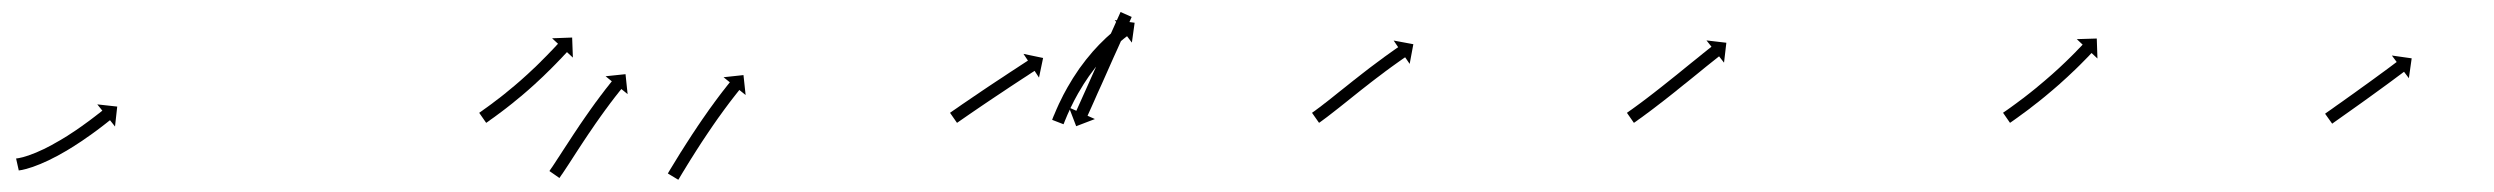

<svg xmlns="http://www.w3.org/2000/svg" viewBox="-20 -282 4078 314"><path d="M8.2 -23C7.5 -23 6.9 -22.9 6.3 -22.8L10.7 -3.2C10.9 -3.3 10.1 -3.1 10.2 -3.1C10.2 -3.1 10.3 -3.1 10.4 -3.1C10.4 -3.1 10.5 -3.2 10.5 -3.2C12.2 -3.4 13.8 -3.7 15.4 -4C15.4 -4 15.5 -4 15.5 -4C15.6 -4 15.7 -4 15.7 -4C18.3 -4.6 20.9 -5.2 23.6 -5.9C23.6 -5.9 23.6 -5.9 23.7 -5.9C23.7 -5.9 23.8 -6 23.8 -6C27.2 -7 30.7 -8 34.1 -9.2C34.1 -9.2 34.1 -9.2 34.2 -9.2C34.2 -9.2 34.3 -9.3 34.3 -9.3C38.3 -10.7 42.3 -12.3 46.3 -13.9C46.3 -13.9 46.3 -13.9 46.4 -13.9C46.4 -13.9 46.5 -14 46.5 -14C50.9 -15.9 55.3 -17.8 59.7 -19.9C59.7 -19.9 59.7 -19.9 59.8 -19.9C59.8 -20 59.9 -20 59.9 -20C64.5 -22.3 69.2 -24.6 73.8 -27.1C73.8 -27.1 73.8 -27.1 73.8 -27.1C73.9 -27.1 73.9 -27.1 73.9 -27.1C78.6 -29.7 83.3 -32.4 88 -35.1C88 -35.1 88 -35.1 88 -35.1C88.1 -35.1 88.1 -35.1 88.1 -35.1C92.7 -37.9 97.3 -40.7 101.9 -43.6C101.9 -43.6 101.9 -43.6 102 -43.6C102 -43.6 102 -43.7 102 -43.7C106.4 -46.5 110.8 -49.4 115.2 -52.3C115.2 -52.3 115.2 -52.3 115.2 -52.3C115.2 -52.3 115.2 -52.4 115.2 -52.4C119.3 -55.1 123.3 -57.9 127.3 -60.8C127.3 -60.8 127.4 -60.8 127.4 -60.8C127.4 -60.8 127.4 -60.8 127.4 -60.8C131 -63.4 134.6 -66 138.1 -68.6C138.1 -68.6 138.1 -68.6 138.1 -68.6C138.1 -68.6 138.1 -68.6 138.1 -68.6C141.1 -70.9 144.1 -73.1 147.1 -75.4L147.1 -75.4L147.1 -75.4C149.4 -77.2 151.7 -78.9 153.9 -80.7L153.9 -80.7L153.9 -80.7C155.4 -81.9 156.9 -83 158.3 -84.2L158.3 -84.2L158.3 -84.2C158.8 -84.6 159.3 -85 159.9 -85.4L168.1 -75.1L171.7 -107.7L139.1 -111.3L147.4 -101C146.9 -100.6 146.3 -100.2 145.8 -99.8L145.8 -99.8L145.8 -99.8C144.4 -98.7 143 -97.6 141.6 -96.4L141.6 -96.5L141.6 -96.5C139.4 -94.7 137.1 -93 134.9 -91.3L134.9 -91.3L134.9 -91.3C132 -89.1 129.1 -86.9 126.2 -84.7C126.2 -84.7 126.2 -84.7 126.2 -84.7C126.2 -84.7 126.2 -84.7 126.2 -84.7C122.7 -82.1 119.2 -79.6 115.7 -77.1C115.7 -77.1 115.7 -77.1 115.8 -77.1C115.8 -77.1 115.8 -77.1 115.8 -77.1C111.9 -74.3 107.9 -71.6 104 -68.9C104 -68.9 104 -68.9 104 -68.9C104 -68.9 104 -68.9 104 -68.9C99.8 -66.1 95.5 -63.2 91.2 -60.5C91.2 -60.5 91.2 -60.5 91.2 -60.5C91.3 -60.5 91.3 -60.5 91.3 -60.5C86.8 -57.7 82.3 -55 77.8 -52.3C77.8 -52.3 77.9 -52.3 77.9 -52.3C77.9 -52.3 77.9 -52.4 77.9 -52.4C73.4 -49.7 68.9 -47.2 64.3 -44.7C64.3 -44.7 64.3 -44.7 64.4 -44.7C64.4 -44.7 64.4 -44.7 64.4 -44.7C60 -42.4 55.6 -40.1 51.1 -37.9C51.1 -37.9 51.1 -38 51.1 -38C51.2 -38 51.2 -38 51.2 -38C47 -36.1 42.8 -34.2 38.6 -32.3C38.6 -32.3 38.6 -32.4 38.7 -32.4C38.7 -32.4 38.8 -32.4 38.8 -32.4C35 -30.9 31.3 -29.4 27.5 -28.1C27.5 -28.1 27.5 -28.1 27.6 -28.1C27.6 -28.1 27.7 -28.1 27.7 -28.1C24.5 -27.1 21.4 -26.1 18.2 -25.2C18.2 -25.2 18.3 -25.2 18.3 -25.2C18.4 -25.2 18.5 -25.2 18.5 -25.2C16.2 -24.6 13.8 -24.1 11.5 -23.6C11.5 -23.6 11.6 -23.6 11.6 -23.6C11.7 -23.6 11.8 -23.6 11.8 -23.6C10.5 -23.4 9.2 -23.2 7.9 -23C7.9 -23 8 -23 8.1 -23C8.1 -23 8.2 -23 8.2 -23Z M765.3 -98.6C764.8 -98.3 764.2 -97.9 763.7 -97.5L775.1 -81.1C775.7 -81.5 776.2 -81.9 776.8 -82.2L776.8 -82.2L776.8 -82.2C778.3 -83.3 779.8 -84.4 781.3 -85.4L781.3 -85.5L781.3 -85.5C783.7 -87.1 786 -88.8 788.4 -90.5L788.4 -90.5L788.4 -90.5C791.4 -92.7 794.4 -94.9 797.4 -97.2C797.4 -97.2 797.4 -97.2 797.4 -97.2C797.4 -97.2 797.5 -97.2 797.5 -97.2C801 -99.9 804.5 -102.5 808 -105.2C808 -105.2 808 -105.2 808 -105.2C808 -105.2 808.1 -105.3 808.1 -105.3C812 -108.3 815.8 -111.3 819.7 -114.4C819.7 -114.4 819.7 -114.4 819.7 -114.4C819.7 -114.4 819.7 -114.5 819.7 -114.5C823.8 -117.8 827.9 -121.1 831.9 -124.5C831.9 -124.5 832 -124.5 832 -124.5C832 -124.5 832 -124.5 832 -124.5C836.2 -128.1 840.3 -131.6 844.4 -135.2C844.4 -135.2 844.4 -135.2 844.4 -135.2C844.4 -135.2 844.4 -135.2 844.4 -135.2C848.5 -138.8 852.6 -142.5 856.6 -146.1C856.6 -146.1 856.6 -146.1 856.6 -146.2C856.6 -146.2 856.6 -146.2 856.6 -146.2C860.5 -149.8 864.4 -153.4 868.2 -157C868.2 -157 868.2 -157 868.2 -157C868.2 -157 868.2 -157 868.2 -157C871.8 -160.5 875.3 -163.9 878.8 -167.4C878.8 -167.4 878.8 -167.4 878.9 -167.4C878.9 -167.4 878.9 -167.4 878.9 -167.4C882 -170.5 885.1 -173.7 888.2 -176.8L888.2 -176.8L888.3 -176.9C890.9 -179.5 893.5 -182.2 896 -184.9L896.1 -184.9L896.1 -184.9C898.1 -187 900 -189.1 902 -191.2L902 -191.2L902 -191.3C903.3 -192.6 904.6 -194 905.9 -195.3C906.3 -195.8 906.8 -196.3 907.2 -196.8L916.9 -187.8L915.7 -220.6L882.9 -219.4L892.6 -210.4C892.1 -209.9 891.7 -209.5 891.2 -209C890 -207.6 888.7 -206.3 887.5 -204.9L887.5 -204.9L887.5 -205C885.5 -202.9 883.5 -200.8 881.6 -198.7L881.6 -198.7L881.6 -198.8C879.1 -196.1 876.5 -193.4 873.9 -190.8L873.9 -190.8L873.9 -190.8C870.9 -187.7 867.8 -184.6 864.7 -181.6C864.7 -181.6 864.8 -181.6 864.8 -181.6C864.8 -181.6 864.8 -181.6 864.8 -181.6C861.3 -178.2 857.9 -174.8 854.4 -171.4C854.4 -171.4 854.4 -171.5 854.4 -171.5C854.4 -171.5 854.4 -171.5 854.4 -171.5C850.7 -167.9 846.9 -164.4 843.1 -160.9C843.1 -160.9 843.1 -160.9 843.1 -160.9C843.1 -160.9 843.1 -160.9 843.1 -160.9C839.2 -157.3 835.2 -153.8 831.2 -150.2C831.2 -150.2 831.2 -150.2 831.2 -150.2C831.2 -150.2 831.3 -150.3 831.3 -150.3C827.2 -146.8 823.2 -143.3 819.1 -139.8C819.1 -139.8 819.1 -139.8 819.1 -139.8C819.1 -139.9 819.1 -139.9 819.1 -139.9C815.2 -136.5 811.2 -133.3 807.1 -130C807.1 -130 807.2 -130 807.2 -130C807.2 -130 807.2 -130 807.2 -130C803.4 -127 799.6 -124 795.8 -121C795.8 -121 795.8 -121 795.8 -121.1C795.8 -121.1 795.8 -121.1 795.8 -121.1C792.4 -118.4 788.9 -115.8 785.4 -113.2C785.4 -113.2 785.5 -113.2 785.5 -113.2C785.5 -113.2 785.5 -113.2 785.5 -113.2C782.5 -111 779.6 -108.9 776.6 -106.7L776.6 -106.7L776.6 -106.7C774.3 -105.1 772 -103.4 769.7 -101.8L769.8 -101.8L769.8 -101.8C768.3 -100.7 766.8 -99.7 765.3 -98.6L765.3 -98.6ZM879.6 -3.8C879.2 -3.3 878.8 -2.8 878.5 -2.3L894.9 9.1C895.3 8.6 895.6 8.1 896 7.5L896 7.5L896 7.5C897.1 6 898.1 4.5 899.1 2.9L899.2 2.9L899.2 2.9C900.8 0.5 902.4 -1.9 904 -4.3L904 -4.3L904 -4.3C906 -7.4 908.1 -10.6 910.2 -13.7L910.2 -13.7L910.2 -13.7C912.6 -17.5 915 -21.2 917.5 -25C920.2 -29.1 922.9 -33.3 925.6 -37.5L925.6 -37.5L925.6 -37.5C928.5 -42 931.5 -46.4 934.4 -50.9L934.4 -50.9L934.4 -50.9C937.5 -55.5 940.5 -60.1 943.6 -64.7L943.6 -64.7L943.6 -64.6C946.7 -69.2 949.8 -73.8 953 -78.4L952.9 -78.3L952.9 -78.3C956 -82.7 959.1 -87.1 962.2 -91.5L962.2 -91.5L962.2 -91.5C965.1 -95.5 968 -99.6 971 -103.7L971 -103.7L971 -103.6C973.6 -107.3 976.3 -110.9 979 -114.5L979 -114.5L979 -114.4C981.3 -117.5 983.6 -120.5 985.9 -123.5L985.9 -123.5L985.9 -123.5C987.7 -125.8 989.5 -128.1 991.4 -130.4L991.4 -130.4L991.3 -130.4C992.5 -131.9 993.7 -133.4 994.9 -134.8L994.9 -134.8L994.9 -134.8C995.3 -135.3 995.7 -135.9 996.2 -136.4L1006.4 -128.1L1003 -160.7L970.4 -157.3L980.6 -149C980.2 -148.4 979.8 -147.9 979.3 -147.4L979.3 -147.4L979.3 -147.4C978.1 -145.9 976.9 -144.4 975.7 -142.9L975.7 -142.8L975.7 -142.8C973.8 -140.5 972 -138.1 970.1 -135.8L970.1 -135.8L970.1 -135.8C967.8 -132.7 965.4 -129.6 963.1 -126.5L963 -126.5L963 -126.5C960.3 -122.8 957.6 -119.2 954.9 -115.5L954.8 -115.5L954.8 -115.5C951.8 -111.4 948.8 -107.2 945.9 -103.1L945.9 -103.1L945.9 -103.1C942.7 -98.6 939.6 -94.2 936.5 -89.7L936.5 -89.7L936.5 -89.7C933.3 -85.1 930.2 -80.5 927 -75.9L927 -75.8L927 -75.8C923.9 -71.2 920.8 -66.6 917.7 -61.9L917.7 -61.9L917.7 -61.9C914.8 -57.4 911.8 -52.9 908.9 -48.4L908.9 -48.4L908.9 -48.4C906.1 -44.2 903.4 -40 900.7 -35.9C898.3 -32.1 895.8 -28.4 893.4 -24.6L893.4 -24.7L893.4 -24.7C891.4 -21.5 889.3 -18.4 887.3 -15.3L887.3 -15.3L887.3 -15.3C885.7 -13 884.1 -10.6 882.6 -8.2L882.6 -8.3L882.6 -8.3C881.6 -6.8 880.6 -5.3 879.5 -3.8L879.6 -3.8ZM1073.2 0C1072.8 0.6 1072.5 1.2 1072.2 1.7L1089.3 12C1089.7 11.4 1090 10.8 1090.4 10.3C1091.3 8.7 1092.3 7 1093.3 5.4L1093.3 5.4L1093.3 5.4C1094.8 2.9 1096.3 0.4 1097.8 -2.1L1097.8 -2.1L1097.8 -2C1099.8 -5.3 1101.7 -8.5 1103.7 -11.7L1103.7 -11.7L1103.7 -11.7C1106.1 -15.5 1108.4 -19.4 1110.8 -23.2L1110.8 -23.1L1110.8 -23.1C1113.5 -27.4 1116.1 -31.6 1118.8 -35.8L1118.8 -35.8L1118.8 -35.8C1121.7 -40.3 1124.6 -44.8 1127.5 -49.3L1127.5 -49.3L1127.5 -49.3C1130.6 -53.9 1133.6 -58.5 1136.7 -63.1L1136.7 -63.1L1136.7 -63.1C1139.8 -67.7 1142.9 -72.3 1146 -76.8L1146 -76.8L1146 -76.8C1149.1 -81.2 1152.1 -85.6 1155.2 -90L1155.2 -89.9L1155.2 -89.9C1158.1 -94 1161.1 -98.1 1164 -102.1L1164 -102.1L1164 -102.1C1166.7 -105.7 1169.4 -109.3 1172.1 -113L1172.1 -112.9L1172 -112.9C1174.3 -116 1176.7 -119 1179 -122L1179 -122L1179 -122C1180.8 -124.3 1182.6 -126.6 1184.4 -128.9L1184.4 -128.9L1184.4 -128.9C1185.5 -130.4 1186.7 -131.8 1187.9 -133.3L1187.9 -133.3L1187.9 -133.3C1188.3 -133.8 1188.7 -134.4 1189.1 -134.9L1199.4 -126.6L1195.9 -159.2L1163.3 -155.7L1173.6 -147.4C1173.1 -146.9 1172.7 -146.4 1172.3 -145.8L1172.3 -145.8L1172.3 -145.8C1171.1 -144.3 1169.9 -142.8 1168.7 -141.3L1168.7 -141.3L1168.7 -141.3C1166.8 -138.9 1165 -136.6 1163.2 -134.2L1163.1 -134.2L1163.1 -134.2C1160.8 -131.1 1158.4 -128.1 1156.1 -125L1156.1 -125L1156.1 -125C1153.3 -121.3 1150.6 -117.6 1147.9 -114L1147.9 -113.9L1147.9 -113.9C1144.9 -109.8 1141.9 -105.7 1138.9 -101.6L1138.9 -101.5L1138.9 -101.5C1135.8 -97.1 1132.7 -92.6 1129.6 -88.2L1129.6 -88.2L1129.5 -88.1C1126.4 -83.5 1123.2 -78.9 1120.1 -74.3L1120.1 -74.3L1120.1 -74.2C1117 -69.6 1113.9 -64.9 1110.8 -60.3L1110.8 -60.2L1110.8 -60.2C1107.8 -55.7 1104.9 -51.2 1102 -46.6L1102 -46.6L1102 -46.6C1099.2 -42.3 1096.5 -38.1 1093.9 -33.8L1093.8 -33.8L1093.8 -33.8C1091.4 -29.9 1089.1 -26.1 1086.7 -22.2L1086.7 -22.2L1086.7 -22.2C1084.7 -19 1082.7 -15.7 1080.7 -12.4L1080.7 -12.4L1080.7 -12.4C1079.2 -9.9 1077.6 -7.4 1076.1 -4.9L1076.1 -4.9L1076.1 -4.9C1075.1 -3.2 1074.2 -1.6 1073.2 0Z M1535.1 -98.5C1534.7 -98.2 1534.2 -97.8 1533.7 -97.5L1545.1 -81.1C1545.6 -81.4 1546.1 -81.8 1546.6 -82.1C1547.9 -83 1549.2 -83.9 1550.5 -84.8C1552.6 -86.3 1554.7 -87.7 1556.7 -89.1C1559.4 -91 1562.1 -92.8 1564.8 -94.7C1568 -96.9 1571.1 -99 1574.3 -101.2L1574.3 -101.2L1574.3 -101.2C1577.9 -103.6 1581.4 -106.1 1585 -108.5L1585 -108.5L1585 -108.5C1588.8 -111.1 1592.6 -113.6 1596.4 -116.2L1596.4 -116.2L1596.4 -116.2C1600.4 -118.9 1604.3 -121.5 1608.2 -124.1L1608.2 -124.1L1608.2 -124.1C1612.2 -126.8 1616.1 -129.4 1620.1 -132C1623.9 -134.6 1627.8 -137.1 1631.6 -139.7C1635.2 -142 1638.8 -144.4 1642.4 -146.8C1645.6 -148.9 1648.8 -151 1652 -153.1C1654.8 -154.9 1657.5 -156.7 1660.2 -158.4C1662.3 -159.8 1664.4 -161.2 1666.5 -162.6C1667.9 -163.4 1669.2 -164.3 1670.6 -165.2C1671 -165.5 1671.5 -165.8 1672 -166.1L1679.2 -155.1L1685.9 -187.2L1653.8 -193.9L1661.1 -182.9C1660.6 -182.6 1660.1 -182.3 1659.6 -181.9C1658.3 -181.1 1656.9 -180.2 1655.6 -179.3C1653.5 -177.9 1651.4 -176.5 1649.3 -175.2C1646.5 -173.4 1643.8 -171.6 1641.1 -169.8C1637.9 -167.7 1634.6 -165.6 1631.4 -163.5C1627.8 -161.1 1624.2 -158.7 1620.6 -156.3C1616.7 -153.8 1612.9 -151.3 1609 -148.7C1605.1 -146.1 1601.1 -143.4 1597.1 -140.8L1597.1 -140.8L1597.1 -140.8C1593.2 -138.1 1589.2 -135.5 1585.2 -132.8L1585.2 -132.8L1585.2 -132.8C1581.4 -130.2 1577.6 -127.6 1573.8 -125L1573.8 -125L1573.7 -125C1570.2 -122.6 1566.6 -120.2 1563 -117.7L1563 -117.7L1563 -117.7C1559.8 -115.5 1556.6 -113.4 1553.4 -111.2C1550.8 -109.3 1548.1 -107.5 1545.4 -105.6C1543.3 -104.2 1541.2 -102.7 1539.1 -101.3C1537.8 -100.4 1536.5 -99.4 1535.1 -98.5ZM1830 -252.5C1830.3 -253.1 1830.6 -253.7 1830.8 -254.3L1812.6 -262.4C1812.3 -261.8 1812 -261.2 1811.8 -260.6C1811 -258.9 1810.2 -257.2 1809.5 -255.5C1808.3 -252.8 1807.1 -250.2 1805.9 -247.5C1804.4 -244.1 1802.8 -240.6 1801.3 -237.2C1799.5 -233.1 1797.6 -229 1795.8 -225C1793.8 -220.4 1791.7 -215.9 1789.7 -211.3C1787.5 -206.4 1785.4 -201.6 1783.2 -196.7C1780.9 -191.7 1778.7 -186.7 1776.5 -181.6C1774.2 -176.6 1772 -171.6 1769.7 -166.6C1767.5 -161.7 1765.4 -156.8 1763.2 -152C1761.2 -147.4 1759.1 -142.9 1757.1 -138.3C1755.3 -134.2 1753.4 -130.2 1751.6 -126.1C1750.1 -122.7 1748.5 -119.2 1747 -115.8C1745.8 -113.1 1744.6 -110.4 1743.4 -107.8C1742.7 -106.1 1741.9 -104.4 1741.1 -102.7C1740.9 -102.1 1740.6 -101.5 1740.3 -100.8L1728.3 -106.2L1740 -75.6L1770.6 -87.3L1758.6 -92.7C1758.9 -93.3 1759.1 -93.9 1759.4 -94.5C1760.2 -96.2 1760.9 -97.9 1761.7 -99.6C1762.9 -102.3 1764.1 -104.9 1765.3 -107.6C1766.8 -111 1768.3 -114.5 1769.9 -117.9C1771.7 -122 1773.5 -126.1 1775.3 -130.2C1777.4 -134.7 1779.4 -139.3 1781.5 -143.8C1783.6 -148.7 1785.8 -153.5 1788 -158.4C1790.2 -163.4 1792.5 -168.5 1794.7 -173.5C1797 -178.5 1799.2 -183.5 1801.4 -188.6C1803.6 -193.4 1805.8 -198.3 1808 -203.1C1810 -207.7 1812 -212.2 1814.1 -216.8C1815.9 -220.9 1817.7 -225 1819.5 -229C1821.1 -232.5 1822.6 -235.9 1824.2 -239.4C1825.3 -242 1826.5 -244.7 1827.7 -247.3C1828.5 -249 1829.2 -250.8 1830 -252.5ZM1701.4 -87.9C1701.2 -87.3 1700.9 -86.7 1700.7 -86L1719.3 -78.8C1719.6 -79.4 1719.8 -80.1 1720.1 -80.7L1720.1 -80.7L1720.1 -80.7C1720.8 -82.4 1721.5 -84.2 1722.2 -86C1722.2 -86 1722.2 -86 1722.2 -86C1722.2 -85.9 1722.2 -85.9 1722.2 -85.9C1723.3 -88.7 1724.5 -91.4 1725.6 -94.1C1725.6 -94.1 1725.6 -94.1 1725.6 -94.1C1725.6 -94.1 1725.6 -94.1 1725.6 -94.1C1727.1 -97.6 1728.7 -101.1 1730.4 -104.6C1730.4 -104.6 1730.4 -104.6 1730.3 -104.6C1730.3 -104.5 1730.3 -104.5 1730.3 -104.5C1732.3 -108.6 1734.3 -112.7 1736.4 -116.8C1736.4 -116.8 1736.4 -116.8 1736.4 -116.7C1736.3 -116.7 1736.3 -116.7 1736.3 -116.7C1738.7 -121.2 1741.1 -125.7 1743.6 -130.1C1743.6 -130.1 1743.6 -130.1 1743.6 -130.1C1743.6 -130 1743.6 -130 1743.6 -130C1746.3 -134.7 1749.1 -139.4 1752 -144C1752 -144 1752 -144 1751.9 -144C1751.9 -143.9 1751.9 -143.9 1751.9 -143.9C1755 -148.6 1758.1 -153.3 1761.3 -158C1761.3 -158 1761.3 -157.9 1761.2 -157.9C1761.2 -157.8 1761.2 -157.8 1761.2 -157.8C1764.5 -162.4 1767.9 -166.9 1771.3 -171.4C1771.3 -171.4 1771.3 -171.4 1771.3 -171.3C1771.2 -171.3 1771.2 -171.3 1771.2 -171.3C1774.6 -175.5 1778.1 -179.8 1781.7 -183.9C1781.7 -183.9 1781.6 -183.9 1781.6 -183.9C1781.6 -183.8 1781.6 -183.8 1781.6 -183.8C1785 -187.6 1788.4 -191.4 1792 -195.1C1792 -195.1 1791.9 -195.1 1791.9 -195C1791.9 -195 1791.8 -195 1791.8 -195C1795.1 -198.3 1798.4 -201.5 1801.7 -204.7C1801.7 -204.7 1801.7 -204.6 1801.6 -204.6C1801.6 -204.6 1801.6 -204.6 1801.6 -204.6C1804.4 -207.2 1807.3 -209.8 1810.3 -212.4C1810.3 -212.4 1810.2 -212.3 1810.2 -212.3C1810.2 -212.3 1810.2 -212.3 1810.2 -212.3C1812.4 -214.2 1814.8 -216.1 1817.1 -218C1817.1 -218 1817.1 -218 1817 -218C1817 -218 1817 -218 1817 -218C1818.5 -219.2 1820 -220.4 1821.6 -221.6C1821.6 -221.6 1821.6 -221.6 1821.6 -221.5C1821.5 -221.5 1821.5 -221.5 1821.5 -221.5C1822.1 -222 1822.6 -222.4 1823.2 -222.8L1831.1 -212.3L1835.6 -244.8L1803.1 -249.2L1811.1 -238.7C1810.5 -238.3 1810 -237.9 1809.4 -237.4C1809.4 -237.4 1809.4 -237.4 1809.4 -237.4C1809.4 -237.4 1809.3 -237.4 1809.3 -237.4C1807.7 -236.2 1806.1 -234.9 1804.6 -233.6C1804.6 -233.6 1804.5 -233.6 1804.5 -233.6C1804.5 -233.6 1804.5 -233.6 1804.5 -233.6C1802 -231.6 1799.6 -229.6 1797.2 -227.5C1797.2 -227.5 1797.2 -227.5 1797.2 -227.5C1797.1 -227.5 1797.1 -227.4 1797.1 -227.4C1794 -224.8 1791 -222 1788 -219.3C1788 -219.3 1788 -219.2 1788 -219.2C1787.9 -219.2 1787.9 -219.1 1787.9 -219.1C1784.4 -215.8 1781 -212.5 1777.6 -209C1777.6 -209 1777.6 -209 1777.5 -209C1777.5 -208.9 1777.5 -208.9 1777.5 -208.9C1773.8 -205 1770.2 -201.1 1766.6 -197.1C1766.6 -197.1 1766.6 -197 1766.6 -197C1766.5 -197 1766.5 -196.9 1766.5 -196.9C1762.8 -192.6 1759.1 -188.2 1755.6 -183.8C1755.6 -183.8 1755.5 -183.7 1755.5 -183.7C1755.5 -183.7 1755.5 -183.6 1755.5 -183.6C1751.9 -179 1748.4 -174.2 1744.9 -169.5C1744.9 -169.5 1744.9 -169.4 1744.9 -169.4C1744.9 -169.4 1744.8 -169.3 1744.8 -169.3C1741.5 -164.5 1738.3 -159.6 1735.1 -154.7C1735.1 -154.7 1735.1 -154.7 1735 -154.6C1735 -154.6 1735 -154.6 1735 -154.6C1732 -149.8 1729.1 -144.9 1726.3 -140C1726.3 -140 1726.2 -140 1726.2 -140C1726.2 -139.9 1726.2 -139.9 1726.2 -139.9C1723.6 -135.3 1721.1 -130.6 1718.6 -126C1718.6 -126 1718.6 -125.9 1718.6 -125.9C1718.6 -125.9 1718.6 -125.9 1718.6 -125.9C1716.4 -121.6 1714.3 -117.4 1712.3 -113.1C1712.3 -113.1 1712.3 -113.1 1712.3 -113.1C1712.2 -113.1 1712.2 -113 1712.2 -113C1710.6 -109.4 1708.9 -105.8 1707.3 -102.1C1707.3 -102.1 1707.3 -102.1 1707.3 -102.1C1707.3 -102.1 1707.3 -102 1707.3 -102C1706 -99.2 1704.8 -96.4 1703.7 -93.5C1703.7 -93.5 1703.7 -93.5 1703.7 -93.5C1703.7 -93.5 1703.6 -93.5 1703.6 -93.5C1702.9 -91.7 1702.2 -89.8 1701.4 -88L1701.4 -88Z M2127.2 -98.6C2126.7 -98.2 2126.2 -97.9 2125.7 -97.5L2137.2 -81.1C2137.7 -81.5 2138.2 -81.8 2138.7 -82.2L2138.7 -82.2L2138.8 -82.2C2140.3 -83.3 2141.7 -84.4 2143.2 -85.4C2143.2 -85.4 2143.2 -85.4 2143.2 -85.5C2143.2 -85.5 2143.3 -85.5 2143.3 -85.5C2145.6 -87.2 2147.9 -88.9 2150.2 -90.6C2150.2 -90.6 2150.2 -90.6 2150.2 -90.6C2150.2 -90.6 2150.2 -90.6 2150.2 -90.6C2153.2 -92.9 2156.1 -95.2 2159.1 -97.5L2159.1 -97.5L2159.1 -97.5C2162.6 -100.2 2166.1 -103 2169.6 -105.7L2169.6 -105.7L2169.6 -105.7C2173.5 -108.8 2177.4 -111.9 2181.3 -115C2185.5 -118.3 2189.6 -121.7 2193.8 -125C2198.1 -128.4 2202.4 -131.9 2206.7 -135.3L2206.7 -135.3L2206.7 -135.3C2211.1 -138.7 2215.4 -142.1 2219.8 -145.5L2219.8 -145.5L2219.7 -145.5C2224 -148.7 2228.2 -152 2232.5 -155.3L2232.5 -155.3L2232.4 -155.2C2236.4 -158.3 2240.4 -161.3 2244.5 -164.3L2244.4 -164.3L2244.4 -164.3C2248 -167 2251.7 -169.6 2255.3 -172.3L2255.3 -172.3L2255.3 -172.3C2258.3 -174.5 2261.4 -176.7 2264.5 -178.9L2264.5 -178.9L2264.5 -178.9C2266.9 -180.6 2269.3 -182.3 2271.7 -184L2271.7 -184L2271.7 -184C2273.2 -185.1 2274.8 -186.1 2276.3 -187.2L2276.3 -187.2L2276.3 -187.2C2276.9 -187.6 2277.4 -188 2278 -188.3L2285.4 -177.5L2291.4 -209.7L2259.2 -215.7L2266.6 -204.8C2266.1 -204.4 2265.5 -204.1 2265 -203.7L2265 -203.7L2264.9 -203.7C2263.4 -202.6 2261.8 -201.5 2260.2 -200.4L2260.2 -200.4L2260.2 -200.4C2257.8 -198.7 2255.3 -197 2252.9 -195.2L2252.9 -195.2L2252.9 -195.2C2249.7 -193 2246.6 -190.7 2243.5 -188.5L2243.5 -188.4L2243.5 -188.4C2239.8 -185.8 2236.1 -183.1 2232.5 -180.3L2232.5 -180.3L2232.5 -180.3C2228.4 -177.3 2224.4 -174.2 2220.3 -171.2L2220.3 -171.2L2220.3 -171.2C2216 -167.9 2211.8 -164.6 2207.5 -161.3L2207.5 -161.3L2207.5 -161.3C2203.1 -157.8 2198.7 -154.4 2194.4 -151L2194.3 -151L2194.3 -151C2190 -147.5 2185.7 -144.1 2181.3 -140.6C2177.1 -137.3 2173 -134 2168.8 -130.7C2164.9 -127.6 2161.1 -124.5 2157.2 -121.4L2157.2 -121.4L2157.2 -121.4C2153.7 -118.7 2150.3 -116 2146.8 -113.2L2146.8 -113.3L2146.8 -113.3C2143.9 -111 2141 -108.8 2138.1 -106.5C2138.1 -106.5 2138.1 -106.6 2138.1 -106.6C2138.1 -106.6 2138.1 -106.6 2138.1 -106.6C2135.9 -104.9 2133.7 -103.2 2131.4 -101.6C2131.4 -101.6 2131.4 -101.6 2131.4 -101.6C2131.5 -101.6 2131.5 -101.6 2131.5 -101.6C2130.1 -100.6 2128.6 -99.6 2127.2 -98.6L2127.2 -98.6Z M2642.3 -98.6C2641.8 -98.2 2641.2 -97.9 2640.7 -97.5L2652.1 -81.1C2652.7 -81.5 2653.2 -81.9 2653.8 -82.2L2653.8 -82.2L2653.8 -82.2C2655.3 -83.3 2656.8 -84.4 2658.3 -85.4L2658.3 -85.5L2658.3 -85.5C2660.7 -87.1 2663 -88.8 2665.4 -90.5L2665.4 -90.5L2665.4 -90.5C2668.4 -92.7 2671.4 -94.9 2674.4 -97.2L2674.5 -97.2L2674.5 -97.2C2678 -99.8 2681.6 -102.5 2685.1 -105.2L2685.1 -105.2L2685.1 -105.2C2689.1 -108.2 2693 -111.2 2696.9 -114.3L2696.9 -114.3L2697 -114.3C2701.1 -117.5 2705.3 -120.8 2709.5 -124.1L2709.5 -124.1L2709.5 -124.1C2713.8 -127.5 2718.1 -130.9 2722.4 -134.3L2722.4 -134.3L2722.4 -134.4C2726.7 -137.8 2731 -141.2 2735.2 -144.7L2735.2 -144.7L2735.3 -144.7C2739.4 -148 2743.5 -151.4 2747.7 -154.7C2751.5 -157.9 2755.4 -161 2759.3 -164.1C2762.8 -167 2766.2 -169.8 2769.7 -172.6C2772.7 -174.9 2775.6 -177.3 2778.6 -179.7L2778.6 -179.7L2778.6 -179.7C2780.8 -181.5 2783.1 -183.3 2785.4 -185.1L2785.4 -185.1L2785.4 -185.1C2786.9 -186.3 2788.3 -187.5 2789.8 -188.6C2790.3 -189 2790.8 -189.5 2791.4 -189.9L2799.5 -179.5L2803.3 -212.1L2770.8 -215.9L2779 -205.6C2778.4 -205.1 2777.9 -204.7 2777.4 -204.3C2775.9 -203.1 2774.4 -202 2772.9 -200.8L2772.9 -200.8L2772.9 -200.8C2770.6 -198.9 2768.3 -197.1 2766.1 -195.3L2766 -195.3L2766 -195.3C2763.1 -192.9 2760.1 -190.5 2757.2 -188.1C2753.7 -185.3 2750.2 -182.5 2746.7 -179.7C2742.8 -176.5 2739 -173.4 2735.1 -170.3C2731 -166.9 2726.8 -163.6 2722.7 -160.2L2722.7 -160.2L2722.7 -160.2C2718.4 -156.8 2714.2 -153.4 2709.9 -150L2709.9 -150L2709.9 -150C2705.6 -146.6 2701.4 -143.2 2697.1 -139.8L2697.1 -139.8L2697.1 -139.8C2693 -136.5 2688.8 -133.3 2684.7 -130.1L2684.7 -130.1L2684.7 -130.1C2680.8 -127.1 2676.9 -124.1 2673 -121.1L2673 -121.1L2673 -121.1C2669.5 -118.5 2666 -115.9 2662.5 -113.2L2662.5 -113.2L2662.6 -113.3C2659.6 -111.1 2656.6 -108.9 2653.6 -106.7L2653.6 -106.7L2653.6 -106.7C2651.3 -105.1 2649 -103.4 2646.7 -101.7L2646.7 -101.8L2646.7 -101.8C2645.3 -100.7 2643.8 -99.7 2642.3 -98.6L2642.3 -98.6Z M3257.4 -98.7C3256.9 -98.3 3256.4 -98 3255.8 -97.6L3267.2 -81.1C3267.7 -81.5 3268.2 -81.9 3268.8 -82.2L3268.8 -82.2L3268.8 -82.2C3270.3 -83.3 3271.8 -84.4 3273.4 -85.4L3273.4 -85.4L3273.4 -85.4C3275.7 -87.1 3278.1 -88.8 3280.4 -90.4L3280.5 -90.5L3280.5 -90.5C3283.5 -92.6 3286.5 -94.8 3289.5 -97.1L3289.6 -97.1L3289.6 -97.1C3293.1 -99.7 3296.7 -102.4 3300.2 -105C3300.2 -105 3300.2 -105 3300.2 -105.1C3300.2 -105.1 3300.2 -105.1 3300.2 -105.1C3304.1 -108.1 3308 -111.1 3311.9 -114.2C3311.9 -114.2 3311.9 -114.2 3312 -114.2C3312 -114.2 3312 -114.2 3312 -114.2C3316.1 -117.5 3320.2 -120.8 3324.3 -124.1C3324.3 -124.1 3324.3 -124.1 3324.3 -124.1C3324.3 -124.2 3324.4 -124.2 3324.4 -124.2C3328.6 -127.6 3332.7 -131.1 3336.9 -134.7C3336.9 -134.7 3336.9 -134.7 3336.9 -134.7C3336.9 -134.7 3336.9 -134.7 3336.9 -134.7C3341.1 -138.3 3345.2 -141.8 3349.3 -145.4C3349.3 -145.4 3349.3 -145.5 3349.3 -145.5C3349.3 -145.5 3349.3 -145.5 3349.3 -145.5C3353.2 -149 3357.1 -152.6 3361 -156.1C3361 -156.1 3361 -156.1 3361.1 -156.1C3361.1 -156.2 3361.1 -156.2 3361.1 -156.2C3364.7 -159.5 3368.3 -162.9 3371.8 -166.3C3371.8 -166.3 3371.9 -166.3 3371.9 -166.3C3371.9 -166.3 3371.9 -166.3 3371.9 -166.3C3375.1 -169.4 3378.2 -172.5 3381.4 -175.6L3381.4 -175.6L3381.4 -175.6C3384.1 -178.3 3386.7 -180.9 3389.3 -183.6L3389.3 -183.6L3389.3 -183.6C3391.4 -185.7 3393.4 -187.7 3395.4 -189.8L3395.4 -189.8L3395.4 -189.8C3396.7 -191.2 3397.9 -192.5 3399.2 -193.9L3399.2 -193.9L3399.2 -193.9C3399.7 -194.4 3400.1 -194.8 3400.6 -195.3L3410.2 -186.3L3409.1 -219L3376.4 -218L3386 -209C3385.5 -208.5 3385.1 -208.1 3384.7 -207.6L3384.7 -207.6L3384.7 -207.6C3383.4 -206.3 3382.2 -205 3380.9 -203.6L3380.9 -203.7L3380.9 -203.7C3379 -201.6 3377 -199.6 3375 -197.6L3375 -197.6L3375.1 -197.6C3372.5 -195 3369.9 -192.4 3367.3 -189.8L3367.3 -189.8L3367.3 -189.8C3364.2 -186.8 3361.1 -183.8 3358 -180.7C3358 -180.7 3358 -180.8 3358 -180.8C3358 -180.8 3358.1 -180.8 3358.1 -180.8C3354.5 -177.4 3351 -174.1 3347.5 -170.8C3347.5 -170.8 3347.5 -170.8 3347.5 -170.8C3347.5 -170.8 3347.5 -170.8 3347.5 -170.8C3343.7 -167.3 3339.8 -163.9 3336 -160.4C3336 -160.4 3336 -160.4 3336 -160.4C3336 -160.4 3336 -160.4 3336 -160.4C3332 -156.9 3328 -153.4 3323.9 -149.9C3323.9 -149.9 3323.9 -149.9 3323.9 -149.9C3323.9 -149.9 3323.9 -149.9 3323.9 -149.9C3319.8 -146.4 3315.7 -143 3311.6 -139.6C3311.6 -139.6 3311.6 -139.6 3311.6 -139.6C3311.6 -139.6 3311.7 -139.6 3311.7 -139.6C3307.6 -136.3 3303.6 -133.1 3299.5 -129.8C3299.5 -129.8 3299.5 -129.9 3299.5 -129.9C3299.6 -129.9 3299.6 -129.9 3299.6 -129.9C3295.8 -126.9 3291.9 -123.9 3288.1 -120.9C3288.1 -120.9 3288.1 -121 3288.1 -121C3288.1 -121 3288.1 -121 3288.1 -121C3284.6 -118.4 3281.2 -115.7 3277.7 -113.2L3277.7 -113.2L3277.7 -113.2C3274.7 -111 3271.8 -108.8 3268.8 -106.7L3268.8 -106.7L3268.8 -106.7C3266.5 -105.1 3264.2 -103.4 3261.9 -101.8L3261.9 -101.8L3261.9 -101.8C3260.4 -100.8 3258.9 -99.7 3257.4 -98.7L3257.4 -98.7Z M3783.8 -97C3783.4 -96.7 3783 -96.4 3782.5 -96L3794.1 -79.7C3794.5 -80.1 3795 -80.4 3795.4 -80.7C3796.7 -81.6 3797.9 -82.5 3799.2 -83.4C3801.1 -84.7 3803.1 -86.1 3805 -87.5C3807.5 -89.3 3810.1 -91.1 3812.6 -92.9C3815.6 -95 3818.6 -97.1 3821.5 -99.2C3824.9 -101.6 3828.2 -104 3831.5 -106.3C3835.1 -108.9 3838.6 -111.4 3842.2 -113.9C3845.8 -116.6 3849.5 -119.2 3853.2 -121.8C3856.8 -124.4 3860.5 -127.1 3864.1 -129.7L3864.1 -129.7L3864.1 -129.7C3867.7 -132.3 3871.2 -134.8 3874.7 -137.4L3874.7 -137.4L3874.7 -137.4C3878 -139.8 3881.3 -142.2 3884.6 -144.6L3884.6 -144.6L3884.6 -144.6C3887.6 -146.8 3890.5 -149 3893.4 -151.1L3893.4 -151.1L3893.4 -151.1C3895.9 -153 3898.4 -154.8 3900.9 -156.7C3902.8 -158.1 3904.7 -159.5 3906.6 -160.9C3907.8 -161.8 3909.1 -162.8 3910.3 -163.7C3910.7 -164 3911.2 -164.3 3911.6 -164.6L3919.5 -154.1L3924.1 -186.6L3891.7 -191.2L3899.6 -180.6C3899.2 -180.3 3898.7 -180 3898.3 -179.7C3897.1 -178.8 3895.9 -177.8 3894.6 -176.9C3892.7 -175.5 3890.9 -174.1 3889 -172.7C3886.5 -170.9 3884 -169 3881.6 -167.2L3881.6 -167.2L3881.6 -167.2C3878.6 -165.1 3875.7 -162.9 3872.8 -160.8L3872.8 -160.8L3872.8 -160.8C3869.5 -158.4 3866.2 -156 3863 -153.6L3863 -153.6L3863 -153.6C3859.4 -151 3855.9 -148.5 3852.4 -145.9L3852.4 -145.9L3852.4 -145.9C3848.8 -143.3 3845.1 -140.7 3841.5 -138.1C3837.8 -135.4 3834.2 -132.8 3830.6 -130.2C3827 -127.7 3823.5 -125.1 3819.9 -122.6C3816.6 -120.2 3813.3 -117.9 3810 -115.5C3807 -113.4 3804 -111.3 3801 -109.2C3798.5 -107.4 3796 -105.6 3793.5 -103.8C3791.5 -102.4 3789.6 -101 3787.6 -99.7C3786.4 -98.8 3785.1 -97.9 3783.8 -97Z"/></svg>

Font: FRB American Cursive Just Arrows Semibold
Style: Italic
Weight: 600
Italic angle: -25°
Version: Version 2.0;Modular Font Editor K font №1